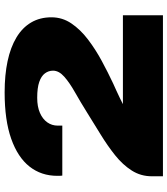

<svg xmlns="http://www.w3.org/2000/svg" viewBox="34 -774 740 849"><g transform="rotate(-90 404.5 -350.0)"><path d="M49 0V-49Q49 -98 74.5 -138Q100 -178 142 -211.5Q184 -245 233 -275Q282 -305 330 -335Q378 -365 420.5 -389Q463 -413 489.5 -436.5Q516 -460 516 -486Q516 -506 504 -522Q492 -538 466 -547Q440 -556 396 -556Q357 -556 329.5 -544Q302 -532 287.5 -511.5Q273 -491 273 -465V-445H52Q51 -451 51 -456.5Q51 -462 51 -467Q51 -538 92 -590Q133 -642 215 -671Q297 -700 420 -700Q497 -700 558 -687Q619 -674 662.5 -648Q706 -622 729 -583Q752 -544 752 -493Q752 -445 725 -405Q698 -365 654 -331.5Q610 -298 559 -270.5Q508 -243 459 -220Q445 -214 428 -206Q411 -198 395 -190.5Q379 -183 368 -177H761V0Z"/></g></svg>

Font: Archivo SemiBold Expanded Black
Style: Regular
Weight: 900
Width: 7
Version: Version 2.001